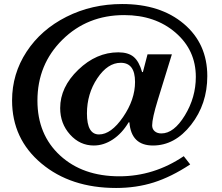

<svg xmlns="http://www.w3.org/2000/svg" viewBox="-20 -800 1101 954"><path d="M690 -442 713 -530H834L764 -303Q736 -212 736 -177Q736 -159 748.5 -148Q761 -137 782 -137Q844 -137 898.5 -226.5Q953 -316 953 -418Q953 -551 852 -638Q751 -725 597 -725Q414 -725 290 -602.5Q166 -480 166 -300Q166 -131 278.5 -27.5Q391 76 573 76Q745 76 893 -24L925 17Q831 79 744 106.5Q657 134 557 134Q331 134 185.5 12Q40 -110 40 -301Q40 -433 112 -543Q184 -653 310 -716.5Q436 -780 587 -780Q777 -780 893.5 -681.5Q1010 -583 1010 -422Q1010 -283 929.5 -180Q849 -77 740 -77Q632 -77 623 -192H619Q586 -137 540.5 -107Q495 -77 446 -77Q377 -77 328 -131.5Q279 -186 279 -263Q279 -367 369 -453.5Q459 -540 568 -540Q617 -540 644 -517.5Q671 -495 686 -442ZM580 -488Q515 -488 463.5 -411Q412 -334 412 -236Q412 -132 472 -132Q532 -132 591.5 -218.5Q651 -305 651 -393Q651 -488 580 -488Z"/></svg>

Font: Libre Baskerville
Style: Bold
Weight: 700
Designer: Pablo Impallari, Rodrigo Fuenzalida
Foundry: Pablo Impallari, Rodrigo Fuenzalida
Version: Version 1.000